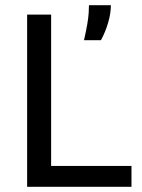

<svg xmlns="http://www.w3.org/2000/svg" viewBox="-20 -716 544 736"><path d="M84 0V-660H176V0ZM114 0V-80H484V0ZM302 -562Q310 -597 314.5 -623Q319 -649 320 -667.5Q321 -686 321 -696H405Q405 -665 394.5 -629Q384 -593 367 -562Z"/></svg>

Font: Bricolage Grotesque 18pt
Style: Regular
Weight: 400
Version: Version 1.001;gftools[0.9.33.dev8+g029e19f]